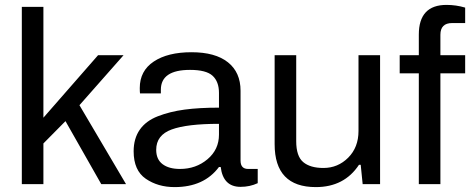

<svg xmlns="http://www.w3.org/2000/svg" viewBox="-20 -751 1918 783"><path d="M69 0V-723H157V-271L380 -526H484L304 -322L494 0H393L247 -257L157 -166V0Z M692 12Q624 12 574.5 -22Q525 -56 525 -134Q525 -186 550 -222Q575 -258 624 -277Q673 -296 732.5 -304Q792 -312 873 -312V-372Q873 -418 847 -442Q821 -466 755 -466Q636 -466 636 -385V-370H551Q550 -376 550 -392Q550 -462 607 -500Q664 -538 761 -538Q858 -538 909.5 -497Q961 -456 961 -381V-96Q961 -62 992 -62H1031V-4Q999 11 961 11Q890 11 880 -70H873Q812 12 692 12ZM714 -62Q779 -62 826 -101.5Q873 -141 873 -202V-246Q743 -246 680 -223Q617 -200 617 -140Q617 -101 643 -81.5Q669 -62 714 -62Z M1268 12Q1100 12 1100 -163V-526H1188V-175Q1188 -114 1216.5 -90Q1245 -66 1299 -66Q1358 -66 1400 -108Q1442 -150 1442 -217V-526H1530V0H1459L1451 -79H1444Q1384 12 1268 12Z M1688 0V-452H1610V-526H1688V-610Q1688 -731 1801 -731Q1840 -731 1877 -720V-657H1824Q1776 -657 1776 -609V-526H1877V-452H1776V0Z"/></svg>

Font: Archivo
Style: Regular
Weight: 400
Designer: Hector Gatti
Foundry: Omnibus-Type
Version: Version 2.001